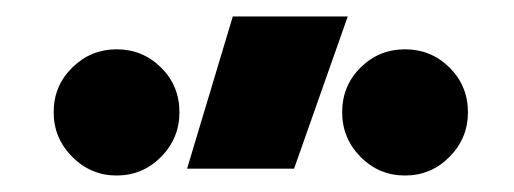

<svg xmlns="http://www.w3.org/2000/svg" viewBox="-20 -815 626 234"><path d="M208 -609.4 263.7 -794.9H403.8L338.4 -609.4ZM473.6 -601.1Q441.9 -601.1 419.4 -623.8Q397 -646.5 397 -678.2Q397 -710.4 419.4 -732.7Q441.9 -754.9 473.6 -754.9Q505.4 -754.9 527.8 -732.7Q550.3 -710.4 550.3 -678.2Q550.3 -646.5 527.8 -623.8Q505.4 -601.1 473.6 -601.1ZM122.1 -601.1Q90.8 -601.1 68.1 -623.8Q45.4 -646.5 45.4 -678.2Q45.4 -710.4 68.1 -732.7Q90.8 -754.9 122.1 -754.9Q153.8 -754.9 176.3 -732.7Q198.7 -710.4 198.7 -678.2Q198.7 -646.5 176.3 -623.8Q153.8 -601.1 122.1 -601.1Z"/></svg>

Font: CaskaydiaMono NF
Style: Bold
Weight: 700
Designer: Aaron Bell
Foundry: Saja Typeworks
Version: Version 2111.001; ttfautohint (v1.8.4);Nerd Fonts 3.1.1